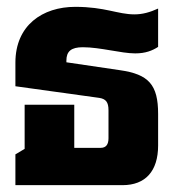

<svg xmlns="http://www.w3.org/2000/svg" viewBox="-20 -541 517 561"><path d="M25 0H338C405 0 442 -41 442 -116V-208C442 -293 415 -324 330 -336L174 -359V-364C174 -391 188 -403 222 -403C273 -403 334 -385 375 -385C405 -385 425 -393 442 -404V-516C418 -505 396 -499 373 -499C324 -499 287 -521 200 -521C104 -521 25 -467 25 -358V-289L270 -255C289 -252 297 -243 297 -219V-137C297 -119 290 -109 274 -109H197V-235H52V-106L25 -90Z"/></svg>

Font: Noto Sans Thai Looped UI Narrow ExtraBold
Style: Regular
Weight: 800
Width: 4
Designer: Cadson Demak Team
Foundry: Cadson Demak Co., Ltd.
Version: Version 1.000